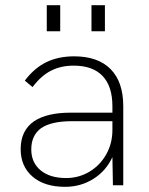

<svg xmlns="http://www.w3.org/2000/svg" viewBox="-20 -717 575 743"><path d="M415 -109Q390 -55 341 -24.5Q292 6 232 6Q152 6 106 -33.5Q60 -73 60 -140Q60 -212 112 -248Q162 -281 253 -281H415V-306Q415 -383 377 -423Q339 -463 265 -463Q216 -463 177.5 -443.5Q139 -424 106 -380L76 -405Q113 -454 159.5 -476.5Q206 -499 267 -499Q359 -499 408 -449.5Q457 -400 457 -306V0H417ZM236 -28Q285 -28 326 -52.5Q367 -77 391 -119.5Q415 -162 415 -214V-248H259Q178 -248 139 -221Q101 -193 101 -139Q101 -88 137 -58Q173 -28 236 -28ZM334 -697H386V-596H334ZM161 -697H213V-596H161Z"/></svg>

Font: Hanken Grotesk ExtraLight
Style: Regular
Weight: 200
Designer: Alfredo Marco Pradil
Foundry: Hanken Design Co.
Version: Version 3.014